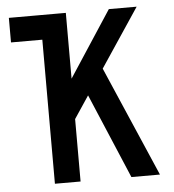

<svg xmlns="http://www.w3.org/2000/svg" viewBox="-51 -747 718 794"><g transform="rotate(-5 308.0 -350.0)"><path d="M15 -598V-700H217V-598ZM228 -224 211 -365 430 -700H545.5ZM145 0V-700H251.5V0ZM462.5 0 291 -405 366.5 -496 581 0Z"/></g></svg>

Font: Overpass Mono SemiBold
Style: Regular
Weight: 600
Monospace: yes
Designer: Delve Withrington, Dave Bailey
Foundry: Delve Fonts LLC
Version: Version 4.000